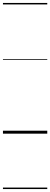

<svg xmlns="http://www.w3.org/2000/svg" viewBox="-20 -905 340 1300"><path d="M0 365H300V375H0ZM0 -20H300V0H0ZM0 -505H300V-500H0ZM0 -885H300V-875H0Z"/></svg>

Font: Playwrite DK Loopet Guides
Style: Regular
Weight: 400
Designer: Veronika Burian, José Scaglione
Foundry: TypeTogether
Version: Version 1.003